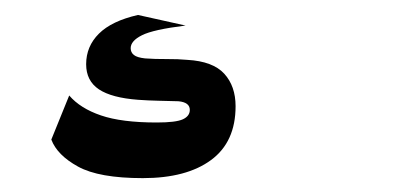

<svg xmlns="http://www.w3.org/2000/svg" viewBox="-20 -35 540 263"><path d="M175.7 209Q115.5 209 86.9 193.2Q58.3 177.5 50.3 156.2L74.8 95.8Q90 113.5 118.3 123.1Q146.5 132.8 194.7 132.8Q221 132.8 230.5 128.4Q240 124 240 115.5Q240 105.2 224.5 103.7Q211.7 103.2 197.2 103Q182.7 102.7 169.2 101.7Q133 99 115.5 87.4Q98 75.7 98 53Q98 28.5 115.5 11.1Q133 -6.3 169 -14.5L234.2 0Q189.7 5.5 174.4 13.3Q159 21 159 31Q159 36.8 163.4 40.3Q167.7 43.8 178.7 45Q192.2 46 208.2 45.9Q224.2 45.8 236.7 47Q271.7 49 287.2 66Q302.7 83 302.7 110.5Q302.7 159.5 269.1 184.2Q235.5 209 175.7 209Z"/></svg>

Font: Savate ExtraLight
Style: Italic
Weight: 200
Italic angle: -11°
Designer: Max Esnée
Foundry: Plomb Type
Version: Version 2.000